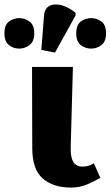

<svg xmlns="http://www.w3.org/2000/svg" viewBox="-80 -839 500 869"><path d="M242 10Q160 10 113 -31.5Q66 -73 66 -169L65 -536H250L240 -173Q237 -85 292 -85Q309 -85 320.5 -88.5Q332 -92 345 -100L374 -34Q353 -22 318 -6Q283 10 242 10ZM169 -601 107 -613 119 -765Q121 -801 144 -812.5Q167 -824 199.5 -815Q232 -806 262 -781V-769ZM7 -619Q-19 -619 -39.5 -635Q-60 -651 -60 -688Q-60 -726 -39.5 -741.5Q-19 -757 7 -757Q32 -757 53.5 -741.5Q75 -726 75 -688Q75 -651 53.5 -635Q32 -619 7 -619ZM333 -619Q306 -619 285.5 -635Q265 -651 265 -688Q265 -726 285.5 -741.5Q306 -757 333 -757Q358 -757 379 -741.5Q400 -726 400 -688Q400 -651 379 -635Q358 -619 333 -619Z"/></svg>

Font: Noto Serif ExtraBold
Style: Regular
Weight: 800
Designer: Monotype Design Team
Foundry: Monotype Imaging Inc.
Version: Version 2.014